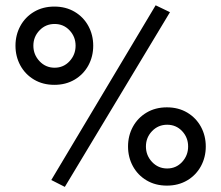

<svg xmlns="http://www.w3.org/2000/svg" viewBox="-20 -694 845 733"><path d="M227.5 19.5 175.8 -6.8 574.2 -673.8 628.9 -647.5ZM187.5 -370.1Q143.6 -370.1 109.9 -390.1Q76.2 -410.2 57.6 -444.3Q39.1 -478.5 39.1 -519.5Q39.1 -560.5 57.6 -594.7Q76.2 -628.9 109.9 -648.9Q143.6 -668.9 187.5 -668.9Q231.4 -668.9 265.1 -648.9Q298.8 -628.9 317.4 -594.7Q335.9 -560.5 335.9 -519.5Q335.9 -478.5 317.4 -444.3Q298.8 -410.2 265.1 -390.1Q231.4 -370.1 187.5 -370.1ZM188.5 -435.5Q222.7 -435.5 245.6 -460.4Q268.6 -485.4 268.6 -519.5Q268.6 -553.7 245.6 -578.1Q222.7 -602.5 188.5 -602.5Q154.3 -602.5 130.9 -578.1Q107.4 -553.7 107.4 -519.5Q107.4 -485.4 130.9 -460.4Q154.3 -435.5 188.5 -435.5ZM617.2 14.6Q573.2 14.6 539.6 -5.4Q505.9 -25.4 487.3 -59.6Q468.8 -93.8 468.8 -134.8Q468.8 -175.8 487.3 -210Q505.9 -244.1 539.6 -264.2Q573.2 -284.2 617.2 -284.2Q661.1 -284.2 694.8 -264.2Q728.5 -244.1 747.1 -210Q765.6 -175.8 765.6 -134.8Q765.6 -93.8 747.1 -59.6Q728.5 -25.4 694.8 -5.4Q661.1 14.6 617.2 14.6ZM618.2 -50.8Q652.3 -50.8 675.3 -75.7Q698.2 -100.6 698.2 -134.8Q698.2 -168.9 675.3 -193.4Q652.3 -217.8 618.2 -217.8Q584 -217.8 560.5 -193.4Q537.1 -168.9 537.1 -134.8Q537.1 -100.6 560.5 -75.7Q584 -50.8 618.2 -50.8Z"/></svg>

Font: Sen
Style: Regular
Weight: 400
Designer: Kosal Sen, Philatype
Foundry: Philatype
Version: Version 2.000;gftools[0.9.31]